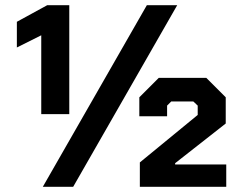

<svg xmlns="http://www.w3.org/2000/svg" viewBox="-20 -720 937 740"><path d="M663 -700 262 0H145L546 -700ZM139 -584 45 -537V-636L162 -700H247V-280H139ZM519 -94 742 -277V-313L725 -329H640L624 -313V-272H517V-345L592 -420H775L850 -345V-244L655 -91V-86H852V0H519Z"/></svg>

Font: Chakra Petch SemiBold
Style: Regular
Weight: 600
Designer: Katatrad Aksorn Co.,Ltd.
Foundry: Cadson Demak Co.,Ltd.
Version: Version 1.000; ttfautohint (v1.6)